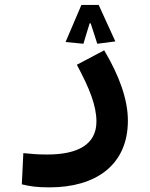

<svg xmlns="http://www.w3.org/2000/svg" viewBox="-20 -540 626 799"><path d="M186.5 239.7C376.5 239.7 512.2 148.4 512.2 -38.1C512.2 -126 476.1 -225.6 413.6 -330.6L299.8 -270.5C353 -171.4 381.3 -100.1 381.3 -34.2C381.3 62.5 301.8 103 176.8 103C132.8 103 114.3 100.6 77.1 97.2L70.8 227.1C106.9 235.8 134.3 239.7 186.5 239.7ZM390.6 -519.5H318.8L252.9 -365.2L327.1 -357.9L353 -442.9H357.4L384.8 -357.9L460 -367.7Z"/></svg>

Font: Cascadia Mono NF
Style: Bold
Weight: 700
Monospace: yes
Designer: Aaron Bell
Foundry: Saja Typeworks
Version: Version 2404.023